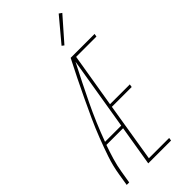

<svg xmlns="http://www.w3.org/2000/svg" viewBox="-295 -1025 1090 1090"><g transform="rotate(-45 250.0 -480.5)"><path d="M16 0 28 -74Q37 -131 56 -187Q75 -243 96.5 -298.5Q118 -354 143 -409Q168 -464 194 -518.5Q220 -573 246.5 -627Q273 -681 301 -735H493L490 -717H327L273 -391H432L429 -373H270L212 -18H375L372 0H189L229 -242H95Q80 -200 67.5 -158Q55 -116 48 -73L36 0ZM232 -260 305 -700Q249 -592 196 -482Q143 -372 102 -260ZM326 -810 313 -820 431 -961 448 -949Z"/></g></svg>

Font: Iosevka Term Curly Th Obl
Style: Regular
Weight: 100
Italic angle: -9°
Designer: Belleve Invis
Foundry: Belleve Invis
Version: Version 32.3.0